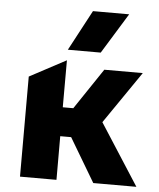

<svg xmlns="http://www.w3.org/2000/svg" viewBox="-54 -813 711 860"><g transform="rotate(5 301.5 -383.5)"><path d="M397.6 0 239.1 -266.5 402.6 -510H575.6L414.4 -275.2L591.4 0ZM68.1 0V-450L232.1 -537.5L231.9 -326.2H387.4V-196.2H231.9L232.1 0ZM232.1 -585 329.1 -767H491.9L379.9 -585Z"/></g></svg>

Font: Geologica-Sharp
Style: Regular
Weight: 100
Designer: Sindre Bremnes, Frode Helland
Foundry: Monokrom Skriftforlag AS
Version: Version 1.010;gftools[0.9.28]